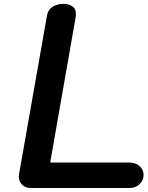

<svg xmlns="http://www.w3.org/2000/svg" viewBox="-20 -948 744 968"><path d="M137.5 0Q106 0 88.5 -20Q71 -40 76 -70L217 -870Q222.5 -900.5 246 -914.5Q269.5 -928.5 301.5 -928.5Q328.5 -928.5 348.5 -913Q368.5 -897.5 360 -853L233 -128.5H632Q664.5 -128.5 684.2 -110Q704 -91.5 704 -66Q704 -40 684.2 -20Q664.5 0 632 0Z"/></svg>

Font: Edu VIC WA NT Hand Pre
Style: Regular
Weight: 400
Designer: Tina and Corey Anderson, Eben Sorkin, Mirko Velimirovic
Foundry: Google for Education
Version: Version 1.000